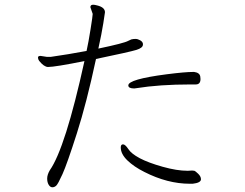

<svg xmlns="http://www.w3.org/2000/svg" viewBox="-20 -783 1040 814"><path d="M373 -724 363 -753Q363 -755 365 -759Q368 -763 374.5 -763Q381 -763 392 -760Q425 -752 425 -731Q425 -729 418 -684.5Q411 -640 397 -577Q507 -600 524 -610L537 -616Q545 -618 554.5 -618Q564 -618 574.5 -612Q585 -606 586 -597V-594Q586 -580 558.5 -571.5Q531 -563 387 -533Q347 -346 305.5 -216.5Q264 -87 245 -45Q226 -3 218.5 4Q211 11 202 11Q193 11 186.5 0.5Q180 -10 180 -26Q180 -42 191 -61Q257 -155 338 -524Q213 -499 183 -499Q166 -500 146 -525Q141 -532 141 -539Q141 -546 152 -546L178 -542Q187 -542 196 -542Q267 -552 347 -567Q355 -603 364 -659.5Q373 -716 373 -724ZM830 -448Q830 -425 810 -425H789Q656 -425 557 -409L549 -408Q524 -408 524 -421Q524 -447 686 -468Q764 -478 799 -478H803Q826 -475 829 -459ZM832 -23Q832 -8 797 -4H785Q690 -4 592 -54Q548 -76 520 -103Q492 -130 492 -158Q492 -171 501.5 -171Q511 -171 524 -151Q537 -131 573 -112Q609 -93 669.5 -76Q730 -59 775 -59H777L794 -60Q800 -60 804 -59Q808 -58 820 -46.5Q832 -35 832 -23Z"/></svg>

Font: LXGW WenKai Light
Style: Regular
Weight: 300
Designer: LXGW / Fontworks Inc.
Foundry: LXGW / Fontworks Inc.
Version: Version 1.501; October 10, 2024